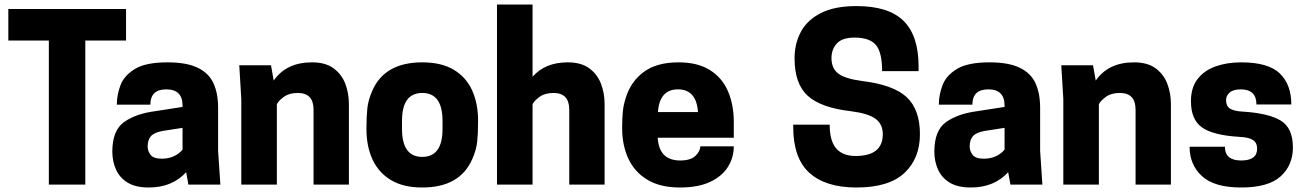

<svg xmlns="http://www.w3.org/2000/svg" viewBox="-20 -820 5798 853"><path d="M359 0H197V-640H17V-780H540V-640H359Z M641 13Q583 13 547.5 -8.5Q512 -30 495.5 -66.5Q479 -103 479 -146Q479 -241 531.5 -278Q584 -315 669 -326L791 -345V-351Q791 -423 719 -423Q648 -423 648 -355H499Q499 -399 515.5 -442Q532 -485 580 -514Q628 -543 724 -543Q809 -543 858.5 -519Q908 -495 928.5 -450Q949 -405 949 -341V-150L959 0H817L807 -55Q745 13 641 13ZM699 -115Q756 -115 791 -155V-252L701 -238Q664 -231 650 -214.5Q636 -198 636 -169Q636 -149 649 -132Q662 -115 699 -115Z M1530 0H1373V-333Q1373 -407 1303 -407Q1265 -407 1241.5 -390Q1218 -373 1210 -357V0H1052V-380L1043 -530H1184L1196 -462Q1252 -543 1366 -543Q1426 -543 1462 -516.5Q1498 -490 1514 -448Q1530 -406 1530 -359Z M1856 13Q1771 13 1716 -20.5Q1661 -54 1634.5 -112.5Q1608 -171 1608 -247Q1608 -302 1612 -339Q1616 -376 1634 -417Q1689 -543 1856 -543Q1942 -543 1997 -509.5Q2052 -476 2078 -417.5Q2104 -359 2104 -283Q2104 -228 2100 -190.5Q2096 -153 2078 -113Q2023 13 1856 13ZM1856 -123Q1946 -123 1946 -247V-283Q1946 -407 1856 -407Q1766 -407 1766 -283V-247Q1766 -123 1856 -123Z M2666 0H2509V-333Q2509 -407 2439 -407Q2401 -407 2377.5 -390Q2354 -373 2346 -357V0H2188V-800H2346V-479Q2402 -543 2502 -543Q2562 -543 2598 -516.5Q2634 -490 2650 -448Q2666 -406 2666 -359Z M3001 13Q2913 13 2856 -21.5Q2799 -56 2771.5 -115.5Q2744 -175 2744 -251Q2744 -294 2747 -324Q2750 -354 2760 -385Q2782 -457 2839.5 -500Q2897 -543 2995 -543Q3079 -543 3133.5 -509Q3188 -475 3214 -415Q3240 -355 3240 -279V-208H2902Q2908 -107 3002 -107Q3048 -107 3069.5 -127.5Q3091 -148 3091 -170H3240Q3240 -120 3214 -78.5Q3188 -37 3135 -12Q3082 13 3001 13ZM3081 -322Q3074 -423 2992 -423Q2910 -423 2903 -322Z M3270 0Z M3785 13Q3648 13 3576 -52Q3504 -117 3504 -257V-266H3666Q3666 -194 3695 -160.5Q3724 -127 3781 -127Q3902 -127 3902 -224Q3902 -268 3870 -292Q3838 -316 3760 -326Q3628 -341 3569 -394Q3510 -447 3510 -561Q3510 -626 3538 -678.5Q3566 -731 3627 -762Q3688 -793 3785 -793Q3928 -793 3994.5 -727Q4061 -661 4061 -525V-504H3899Q3899 -588 3871 -620.5Q3843 -653 3777 -653Q3721 -653 3697.5 -626.5Q3674 -600 3674 -562Q3674 -516 3704.5 -493Q3735 -470 3811 -460Q3950 -443 4008.5 -388Q4067 -333 4067 -224Q4067 -116 3998 -51.5Q3929 13 3785 13Z M4293 13Q4235 13 4199.5 -8.5Q4164 -30 4147.5 -66.5Q4131 -103 4131 -146Q4131 -241 4183.5 -278Q4236 -315 4321 -326L4443 -345V-351Q4443 -423 4371 -423Q4300 -423 4300 -355H4151Q4151 -399 4167.5 -442Q4184 -485 4232 -514Q4280 -543 4376 -543Q4461 -543 4510.5 -519Q4560 -495 4580.5 -450Q4601 -405 4601 -341V-150L4611 0H4469L4459 -55Q4397 13 4293 13ZM4351 -115Q4408 -115 4443 -155V-252L4353 -238Q4316 -231 4302 -214.5Q4288 -198 4288 -169Q4288 -149 4301 -132Q4314 -115 4351 -115Z M5182 0H5025V-333Q5025 -407 4955 -407Q4917 -407 4893.5 -390Q4870 -373 4862 -357V0H4704V-380L4695 -530H4836L4848 -462Q4904 -543 5018 -543Q5078 -543 5114 -516.5Q5150 -490 5166 -448Q5182 -406 5182 -359Z M5494 13Q5375 13 5320 -37.5Q5265 -88 5265 -168H5422Q5422 -107 5494 -107Q5565 -107 5565 -159Q5565 -186 5546.5 -198Q5528 -210 5486 -212Q5369 -219 5320 -254Q5271 -289 5271 -370Q5271 -431 5300.5 -469Q5330 -507 5380.5 -525Q5431 -543 5494 -543Q5615 -543 5666 -493.5Q5717 -444 5717 -356H5562Q5562 -422 5494 -423Q5459 -423 5443 -409Q5427 -395 5427 -375Q5427 -349 5444.5 -337.5Q5462 -326 5503 -324Q5615 -317 5669.5 -284.5Q5724 -252 5724 -165Q5724 -86 5669.5 -36.5Q5615 13 5494 13Z"/></svg>

Font: Tanohe Sans
Style: Bold
Weight: 700
Designer: Village Type and Design LLC & Cristiano Sobral
Foundry: Cooper Hewitt Smithsonian Design Museum
Version: Version 1.00;September 29, 2021;FontCreator 13.0.0.2655 64-b